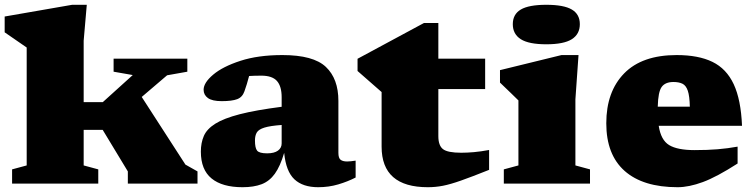

<svg xmlns="http://www.w3.org/2000/svg" viewBox="-22 -767 3156 802"><path d="M327.5 -76 388.5 -59.5V0H28.5V-59.5L89.5 -76V-568.5L-2.5 -632V-698L279.5 -747H340.5L327.5 -597V-340.5H407.5L532.5 -453.5L452.5 -467.5V-522H760.5V-467.5L676 -452.5L570 -362L752.5 -79.5L803 -51V0H512V-51L407 -224.5H327.5Z M1463.5 -25.5Q1430.5 -8.5 1391 3.2Q1351.5 15 1307 15Q1243 15 1207.8 -18Q1172.5 -51 1165 -128.5Q1148.5 -72.5 1126 -41.2Q1103.5 -10 1070.8 2.5Q1038 15 991 15Q906.5 15 861.8 -21.5Q817 -58 817 -133.5Q817 -170.5 829.5 -199.2Q842 -228 877.2 -250.2Q912.5 -272.5 979.2 -289.8Q1046 -307 1154.5 -321V-361Q1154.5 -406.5 1134.8 -428.8Q1115 -451 1069.5 -451Q1052 -451 1039.8 -450.5Q1027.5 -450 1018.5 -449.5Q1009.5 -414.5 999 -385.5Q990.5 -361 968.8 -352.8Q947 -344.5 904 -344.5Q864.5 -344.5 846.5 -357.5Q828.5 -370.5 828.5 -392Q828.5 -421.5 868.5 -455.2Q908.5 -489 982.5 -513Q1056.5 -537 1157.5 -537Q1287 -537 1339.2 -487.5Q1391.5 -438 1391.5 -345.5V-128.5Q1391.5 -107 1400.5 -99.8Q1409.5 -92.5 1428 -92.5Q1441 -92.5 1463.5 -96ZM1043 -180Q1043 -149 1052 -137.8Q1061 -126.5 1094 -126.5Q1123.5 -126.5 1139 -137.8Q1154.5 -149 1154.5 -168V-245Q1106.5 -241.5 1082.5 -234Q1058.5 -226.5 1050.8 -213.8Q1043 -201 1043 -180Z M1809 -198.5Q1809 -159 1828.5 -144Q1848 -129 1904.5 -129Q1929 -129 1957.5 -131.5Q1986 -134 2021 -140.5V-57.5Q1948.5 -28.5 1903.8 -12.8Q1859 3 1828 9Q1797 15 1765 15Q1572 15 1572 -154.5V-382.5L1471.5 -470.5V-521.5L1749 -671H1809V-522H2004.5V-395H1809Z M2260 -582Q2187 -582 2153.5 -603.2Q2120 -624.5 2120 -666Q2120 -707.5 2153.5 -727.2Q2187 -747 2260 -747Q2333 -747 2366.5 -727.2Q2400 -707.5 2400 -666Q2400 -624.5 2366.5 -603.2Q2333 -582 2260 -582ZM2394.5 -537 2381.5 -352V-76L2442.5 -59.5V0H2082.5V-59.5L2143.5 -76V-347.5Q2135.5 -355.5 2112.5 -377.8Q2089.5 -400 2066.5 -422V-474L2323.5 -537Z M2804.5 -537Q2895.5 -537 2954 -508.5Q3012.5 -480 3042.8 -415.2Q3073 -350.5 3077.5 -241.5H2729.5Q2738.5 -182 2773 -161Q2807.5 -140 2879.5 -140Q2933 -140 2975.5 -143.5Q3018 -147 3059 -154.5V-84Q2972 -28 2913.8 -6.5Q2855.5 15 2808.5 15Q2664 15 2587.2 -53Q2510.5 -121 2510.5 -252Q2510.5 -384 2585.2 -460.5Q2660 -537 2804.5 -537ZM2791 -424.5Q2757 -424.5 2742 -404Q2727 -383.5 2725.5 -321.5H2859.5Q2858.5 -366 2851 -388Q2843.5 -410 2828.8 -417.2Q2814 -424.5 2791 -424.5Z"/></svg>

Font: Newsreader 6pt ExtraBold
Style: Regular
Weight: 800
Designer: Hugues Gentile
Foundry: Production Type
Version: Version 1.003; ttfautohint (v1.8.3)